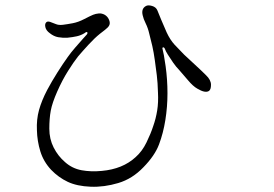

<svg xmlns="http://www.w3.org/2000/svg" viewBox="-20 -706 1040 728"><path d="M606 -519Q607 -514 616 -499.5Q625 -485 636.5 -468.5Q648 -452 659 -441Q675 -423 693.5 -401Q712 -379 728 -370Q758 -352 772 -361Q780 -366 780 -384.5Q780 -403 761 -421Q743 -439 720 -460Q697 -481 678 -499Q659 -518 642 -536.5Q625 -555 612 -583Q599 -612 591.5 -630.5Q584 -649 577 -666Q572 -679 556.5 -683.5Q541 -688 533 -683Q515 -673 521 -648Q524 -634 532.5 -617Q541 -600 546 -578Q552 -556 557.5 -531.5Q563 -507 567 -478Q571 -449 574.5 -421Q578 -393 579 -355Q581 -318 576 -287Q571 -256 561 -228Q552 -200 535.5 -166Q519 -132 494 -110Q445 -65 366 -58Q325 -54 289.5 -60.5Q254 -67 227 -91Q200 -114 183.5 -146.5Q167 -179 167 -218Q167 -257 172.5 -286.5Q178 -316 197 -359Q216 -402 238 -437Q260 -472 276 -492Q293 -512 316 -537Q339 -562 359 -578Q379 -593 387 -600.5Q395 -608 396 -616Q397 -624 392 -634Q387 -644 377 -650Q366 -656 354.5 -655Q343 -654 333 -650Q323 -646 300 -634Q277 -622 256 -618Q235 -614 218.5 -612Q202 -610 191 -615Q179 -620 170 -623Q161 -626 156 -622Q149 -616 152 -603Q155 -590 169 -580Q184 -568 200.5 -565Q217 -562 236 -563Q256 -565 271.5 -568.5Q287 -572 300 -580Q309 -587 311 -583.5Q313 -580 309 -575Q307 -573 294.5 -559Q282 -545 265.5 -526Q249 -507 237 -490Q219 -465 197.5 -431Q176 -397 159 -365Q138 -325 128 -289Q118 -253 120 -212Q121 -171 133 -132Q145 -93 174 -62Q202 -33 237 -16.5Q272 0 324 2Q375 4 428.5 -12Q482 -28 524 -72Q567 -116 583 -158.5Q599 -201 607 -251Q615 -301 615 -352.5Q615 -404 608 -455Q604 -482 601.5 -496Q599 -510 597 -517Q594 -526 598.5 -526.5Q603 -527 606 -519Z"/></svg>

Font: Hannari
Style: Regular
Weight: 400
Version: Version 1.12